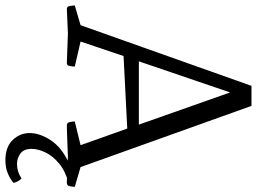

<svg xmlns="http://www.w3.org/2000/svg" viewBox="-156 -598 973 728"><g transform="rotate(90 331.0 -233.5)"><path d="M2 0Q-9 1 -11 -12Q-13 -25 -13 -30L62 -52L292 -700H368L600 -52L675 -30Q675 -25 673 -12.5Q671 0 660 0Q660 0 653.5 0Q647 0 626 -1Q605 -2 561 -4Q507 -2 482 -1Q457 0 449.5 0Q442 0 442 0Q431 0 429 -12Q427 -24 427 -30L517 -52L454 -229L179 -215L124 -52L219 -30Q219 -24 217 -11.5Q215 1 204 0L93 -4ZM199 -273H439L317 -619ZM574 233Q524 233 497.5 205.5Q471 178 471 141Q471 103 498 61.5Q525 20 583 -7H662Q616 5 587 29Q558 53 544.5 81Q531 109 531 134Q531 163 548.5 176Q566 189 588 189Q618 189 643 172Q656 184 660 202Q647 214 625 223.5Q603 233 574 233Z"/></g></svg>

Font: Mate
Style: Regular
Weight: 400
Designer: Eduardo Rodriguez Tunni
Foundry: Eduardo Rodriguez Tunni
Version: Version 1.003; ttfautohint (v1.8.4.7-5d5b);gftools[0.9.24]